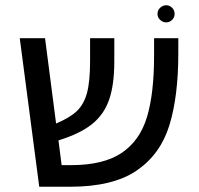

<svg xmlns="http://www.w3.org/2000/svg" viewBox="-20 -709 757 729"><path d="M657 -564V-506Q657 -343 623 -233Q589 -123 499 -61.5Q409 0 247 0H129L55 -564H151L193 -240Q245 -262 271.5 -287Q298 -312 310 -355Q322 -398 322 -476V-564H414V-476Q414 -386 394 -329.5Q374 -273 328.5 -237Q283 -201 202 -176L214 -82H250Q373 -82 442 -128.5Q511 -175 538 -264.5Q565 -354 565 -497V-564ZM578 -656Q578 -670 588 -679.5Q598 -689 611 -689Q624 -689 633.5 -679.5Q643 -670 643 -656Q643 -643 633.5 -633.5Q624 -624 611 -624Q598 -624 588 -633.5Q578 -643 578 -656Z"/></svg>

Font: FiraGOUPP
Style: Medium
Weight: 400
Designer: bBox Type
Foundry: bBox Type GmbH
Version: Version 1.001